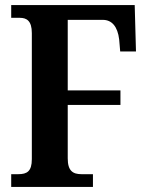

<svg xmlns="http://www.w3.org/2000/svg" viewBox="-20 -734 583 754"><path d="M24 0H345V-50H300C266 -50 246 -63 246 -112V-322H453V-379H246V-656H384C419 -656 442 -630 448 -579L452 -532H514L509 -714H24V-664H58C85 -664 105 -652 105 -604V-109C105 -61 86 -50 52 -50H24Z"/></svg>

Font: Noto Serif Thai Condensed
Style: Bold
Weight: 700
Width: 3
Designer: Monotype Design Team
Foundry: Monotype Imaging Inc.
Version: Version 2.002